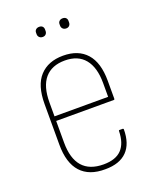

<svg xmlns="http://www.w3.org/2000/svg" viewBox="-123 -704 633 784"><g transform="rotate(-20 193.5 -311.5)"><path d="M199 8Q129 9 92.5 -31Q56 -71 56 -151V-327Q56 -408 92.5 -447.5Q129 -487 194 -487Q260 -487 295.5 -447Q331 -407 331 -328V-250Q331 -246 328 -246H77V-152Q77 -83 107.5 -48Q138 -13 199 -13Q252 -13 277.5 -40Q303 -67 304 -119Q304 -123 306 -123H321Q324 -123 325 -120Q325 -57 293 -24.5Q261 8 199 8ZM77 -266H310V-326Q310 -394 280.5 -430Q251 -466 194 -466Q137 -466 107 -431Q77 -396 77 -326ZM143 -587Q134 -587 128.5 -592.5Q123 -598 123 -606V-613Q123 -621 128.5 -626Q134 -631 143 -631Q152 -631 157 -626Q162 -621 162 -613V-606Q162 -598 157 -592.5Q152 -587 143 -587ZM245 -587Q236 -587 230.5 -592.5Q225 -598 225 -606V-613Q225 -621 230.5 -626Q236 -631 245 -631Q254 -631 259 -626Q264 -621 264 -613V-606Q264 -598 259 -592.5Q254 -587 245 -587Z"/></g></svg>

Font: Sofia Sans Condensed Thin
Style: Regular
Weight: 250
Version: Version 4.100